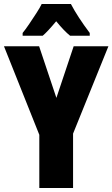

<svg xmlns="http://www.w3.org/2000/svg" viewBox="-20 -947 566 967"><path d="M264 -454 351 -714H526L348 -274V0H178V-268L0 -714H177ZM337 -927Q371 -862 432 -781V-767H333Q303 -791 263 -840Q219 -787 195 -767H94V-781Q108 -798 127 -826Q146 -854 164 -882Q182 -910 190 -927Z"/></svg>

Font: Noto Sans Gurmukhi UI ExtraCondensed Black
Style: Regular
Weight: 900
Width: 2
Designer: Jelle Bosma - Monotype Design Team
Foundry: Monotype Imaging Inc.
Version: Version 2.004; ttfautohint (v1.8.4.7-5d5b)